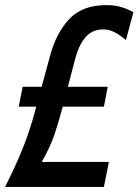

<svg xmlns="http://www.w3.org/2000/svg" viewBox="-45 -734 547 754"><path d="M28.5 -315 44 -393H118.5L151.5 -514.5Q175.5 -604.5 227 -659.2Q278.5 -714 373 -714Q404 -714 429.5 -706.8Q455 -699.5 479 -686L449.5 -576.5Q427.5 -595.5 405.8 -607Q384 -618.5 360 -618.5Q315.5 -618.5 289.2 -586Q263 -553.5 250 -502L221.5 -393H378L363 -315H201.5Q186.5 -259 169.8 -208.5Q153 -158 119 -98H382.5L363 0H-25Q10 -70 31.5 -120.2Q53 -170.5 68 -215.5Q83 -260.5 97.5 -315Z"/></svg>

Font: Cabin Condensed Medium
Style: Italic
Weight: 500
Width: 3
Italic angle: -10°
Designer: Pablo Impallari
Foundry: Pablo Impallari. http://www.impallari.com Igino Marini. http://www.ikern.com
Version: Version 3.001; ttfautohint (v1.8.3)